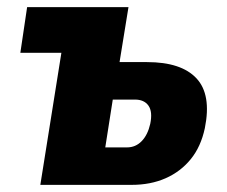

<svg xmlns="http://www.w3.org/2000/svg" viewBox="-20 -518 637 538"><path d="M93 0 152 -370H37L56 -498H340L315 -344H392Q488 -344 530.5 -298.5Q573 -253 554 -159Q543 -107 514.5 -72Q486 -37 444 -18.5Q402 0 349 0ZM275 -105H336Q360 -105 377 -122.5Q394 -140 401 -171Q408 -205 396 -222Q384 -239 358 -239H296Z"/></svg>

Font: Nunito Sans 10pt Condensed Black
Style: Italic
Weight: 900
Width: 3
Italic angle: -9°
Designer: Vernon Adams
Foundry: Vernon Adams
Version: Version 3.101;gftools[0.9.27]